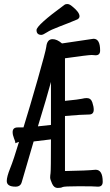

<svg xmlns="http://www.w3.org/2000/svg" viewBox="-20 -906 540 942"><path d="M56.2 9.8Q13.2 9.8 13.2 -18.1Q13.2 -39.1 30 -80.6Q46.9 -122.1 73.2 -210L54.2 -203.1Q55.2 -204.1 55.2 -207.5Q55.2 -210.9 48.6 -227.5Q42 -244.1 42 -257.8Q42 -280.8 66.9 -280.8H95.2Q126 -379.9 165 -516.8Q204.1 -653.8 207 -675.8Q210.9 -713.9 237.8 -713.9Q259.8 -713.9 284.2 -692.9L439 -715.8Q471.2 -715.8 471.2 -658.2Q471.2 -634.8 449.2 -634.8L430.2 -636.2Q412.1 -636.2 298.8 -620.1V-411.1Q368.2 -418 381.6 -421.4Q395 -424.8 405.8 -424.8Q425.8 -424.8 432.9 -403.8Q439.9 -382.8 439.9 -368.2Q439.9 -344.2 417 -344.2Q382.8 -344.2 298.8 -336.9V-66.9Q407.2 -68.8 449.2 -73.2Q483.9 -73.2 483.9 -14.2Q483.9 9.8 460.9 9.8Q442.9 7.8 367.9 7.8Q293 7.8 286.4 12Q279.8 16.1 262.5 16.1Q245.1 16.1 235.6 -4.9Q226.1 -25.9 226.1 -34.9Q226.1 -43.9 228 -56.4Q230 -68.8 230 -222.2L145 -211.9L86.9 -13.2Q81.1 9.8 56.2 9.8ZM51.8 -202.1 54.2 -203.1Q53.2 -202.1 51.8 -202.1ZM166 -286.1 230 -293V-503.9Q210 -429.2 166 -286.1ZM183.1 -734.9Q159.2 -734.9 159.2 -758.5Q159.2 -782.2 296.9 -882.8Q300.8 -886.2 310.8 -886.2Q320.8 -886.2 334 -875Q370.1 -846.2 370.1 -826.2Q370.1 -816.9 359.9 -811Q314.9 -792 272 -775.9Q229 -759.8 210 -747.3Q190.9 -734.9 183.1 -734.9Z"/></svg>

Font: LXGW WenKai Mono GB Screen
Style: Regular
Weight: 400
Monospace: yes
Designer: LXGW / Fontworks Inc.
Foundry: LXGW / Fontworks Inc.
Version: Version 1.510;January 18,2025